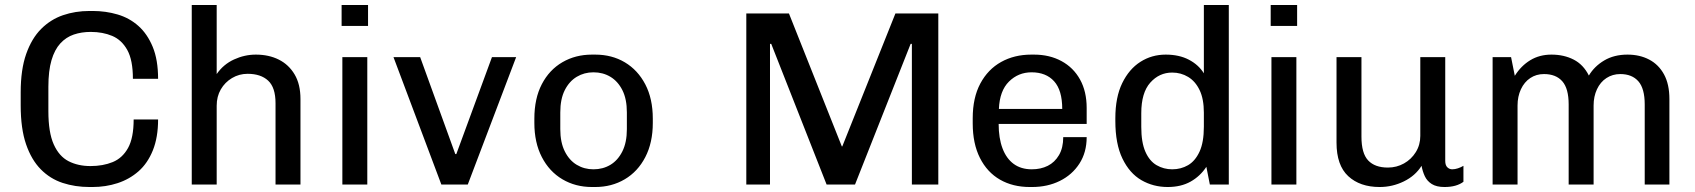

<svg xmlns="http://www.w3.org/2000/svg" viewBox="-20 -740 6797 770"><path d="M339 10Q281 10 231 -6.5Q181 -23 143.5 -61Q106 -99 84.5 -161.5Q63 -224 63 -317V-370Q63 -461 85 -523.5Q107 -586 145 -624Q183 -662 232.5 -679Q282 -696 339 -696H352Q404 -696 451.5 -682Q499 -668 535 -636Q571 -604 592.5 -552Q614 -500 614 -424H513Q513 -499 490.5 -539.5Q468 -580 430 -596Q392 -612 344 -612Q307 -612 276 -601.5Q245 -591 222 -566Q199 -541 186.5 -498.5Q174 -456 174 -392V-294Q174 -209 195.5 -161Q217 -113 255 -93.5Q293 -74 343 -74Q393 -74 432 -90Q471 -106 493.5 -146.5Q516 -187 516 -261H614Q614 -189 593 -137Q572 -85 535.5 -53Q499 -21 451.5 -5.5Q404 10 351 10Z M749 0V-720H849V-443Q876 -482 918.5 -501.5Q961 -521 1006 -521Q1058 -521 1098 -501Q1138 -481 1161.5 -441.5Q1185 -402 1185 -343V0H1085V-326Q1085 -389 1055.5 -416.5Q1026 -444 973 -444Q939 -444 910.5 -427Q882 -410 865.5 -381.5Q849 -353 849 -316V0Z M1353 0V-511H1453V0ZM1350 -636V-720H1456V-636Z M1750 0 1558 -511H1665L1806 -122H1810L1953 -511H2050L1856 0Z M2354 10Q2288 10 2235.5 -21Q2183 -52 2153 -110Q2123 -168 2123 -247V-264Q2123 -345 2153 -402.5Q2183 -460 2235.5 -490.5Q2288 -521 2354 -521H2367Q2434 -521 2486 -490Q2538 -459 2568 -401.5Q2598 -344 2598 -264V-247Q2598 -168 2568 -110Q2538 -52 2485.5 -21Q2433 10 2367 10ZM2360 -61Q2398 -61 2428 -79Q2458 -97 2476 -133Q2494 -169 2494 -222V-289Q2494 -343 2476 -378.5Q2458 -414 2428 -432Q2398 -450 2360 -450Q2323 -450 2293 -432Q2263 -414 2245 -378.5Q2227 -343 2227 -289V-222Q2227 -169 2245 -133Q2263 -97 2293 -79Q2323 -61 2360 -61Z M2973 0V-686H3144L3356 -153H3358L3571 -686H3743V0H3637V-564H3632L3409 0H3295L3073 -564H3068V0Z M4110 10Q4042 10 3990.5 -19.5Q3939 -49 3910 -106.5Q3881 -164 3881 -245V-266Q3881 -348 3911.5 -405Q3942 -462 3995 -491.5Q4048 -521 4116 -521H4127Q4189 -521 4237 -495Q4285 -469 4311.5 -421Q4338 -373 4338 -307V-243H3985Q3985 -186 4000.5 -145Q4016 -104 4045.5 -82.5Q4075 -61 4118 -61Q4154 -61 4182 -75Q4210 -89 4227 -118Q4244 -147 4244 -190H4338Q4338 -129 4309 -84Q4280 -39 4230.5 -14.5Q4181 10 4119 10ZM3986 -303H4240Q4240 -378 4207.5 -414Q4175 -450 4117 -450Q4064 -450 4026.5 -413Q3989 -376 3986 -303Z M4663 10Q4605 10 4557.5 -17.5Q4510 -45 4481.5 -104Q4453 -163 4453 -255V-266Q4453 -350 4480.5 -406.5Q4508 -463 4553.5 -492Q4599 -521 4655 -521Q4709 -521 4748 -500.5Q4787 -480 4808 -446V-720H4908V0H4832L4818 -71Q4793 -33 4754.5 -11.5Q4716 10 4663 10ZM4681 -61Q4716 -61 4744.5 -77.5Q4773 -94 4790.5 -131.5Q4808 -169 4808 -232V-288Q4808 -343 4791 -378.5Q4774 -414 4745 -431.5Q4716 -449 4681 -449Q4629 -449 4593 -408.5Q4557 -368 4557 -286V-231Q4557 -169 4573.5 -131.5Q4590 -94 4618.5 -77.5Q4647 -61 4681 -61Z M5079 0V-511H5179V0ZM5076 -636V-720H5182V-636Z M5513 10Q5434 10 5387 -33.5Q5340 -77 5340 -168V-511H5440V-192Q5440 -125 5467 -96.5Q5494 -68 5546 -68Q5581 -68 5610.5 -84.5Q5640 -101 5658 -130Q5676 -159 5676 -195V-511H5776V-95Q5776 -77 5784.5 -69Q5793 -61 5804 -61Q5815 -61 5827 -65Q5839 -69 5849 -75V-11Q5836 -1 5817 4.5Q5798 10 5773 10Q5741 10 5722 -2Q5703 -14 5694 -33.5Q5685 -53 5681 -75Q5656 -35 5610 -12.5Q5564 10 5513 10Z M5966 0V-511H6040L6055 -436Q6080 -476 6117 -498.5Q6154 -521 6202 -521Q6252 -521 6291 -501Q6330 -481 6352 -437Q6374 -474 6413.5 -497.5Q6453 -521 6507 -521Q6556 -521 6594 -501Q6632 -481 6653.5 -441.5Q6675 -402 6675 -343V0H6576V-321Q6576 -385 6550.5 -414Q6525 -443 6478 -443Q6447 -443 6422.5 -427Q6398 -411 6384.5 -382Q6371 -353 6371 -317V0H6271V-321Q6271 -385 6245.5 -414Q6220 -443 6172 -443Q6141 -443 6117 -427Q6093 -411 6079.5 -382Q6066 -353 6066 -317V0Z"/></svg>

Font: Chivo Medium
Style: Regular
Weight: 400
Version: Version 2.002